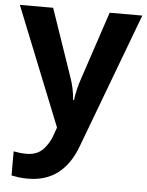

<svg xmlns="http://www.w3.org/2000/svg" viewBox="-55 -589 669 873"><g transform="rotate(5 279.5 -152.0)"><path d="M0 -544 217 -3 205 31Q191 72 163.5 100Q136 128 89 128Q72 128 56 126Q40 124 30 122V232Q44 235 62 237.5Q80 240 106 240Q266 240 328 71L559 -544H410L308 -238Q289 -183 283 -134H279Q275 -188 257 -238L152 -544Z"/></g></svg>

Font: Noto Sans UI
Style: Bold
Weight: 700
Designer: Monotype Design Team
Foundry: Monotype Imaging Inc.
Version: Version 1.901